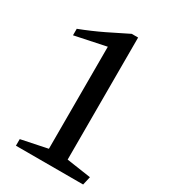

<svg xmlns="http://www.w3.org/2000/svg" viewBox="-178 -802 782 888"><g transform="rotate(30 213.5 -358.0)"><path d="M422.4 -44.9 412.1 0H53.2V-35.2L192.4 -64V-608.9L26.4 -574.2V-608.9Q91.3 -633.8 150.4 -662.4Q209.5 -690.9 258.3 -715.8H292.5V-64Z"/></g></svg>

Font: Brawler
Style: Regular
Weight: 400
Version: Version 1.000